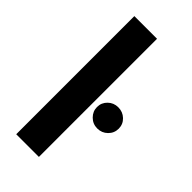

<svg xmlns="http://www.w3.org/2000/svg" viewBox="-228 -770 824 824"><g transform="rotate(45 184.0 -358.5)"><path d="M58.3 -717H195.9V0H58.3ZM220.8 -327.9Q220.8 -354.5 239.9 -373Q258.9 -391.6 286.5 -391.6Q314 -391.6 333.3 -373.2Q352.6 -354.8 352.6 -327.8Q352.6 -300.9 333.3 -282.1Q314 -263.3 286.7 -263.3Q259.4 -263.3 240.1 -282.4Q220.8 -301.6 220.8 -327.9Z"/></g></svg>

Font: AF Albert Sans Medium
Style: Regular
Weight: 500
Designer: Andreas Rasmussen
Foundry: a.Foundry
Version: Version 1.300;Glyphs 3.2 (3231)